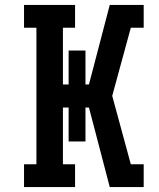

<svg xmlns="http://www.w3.org/2000/svg" viewBox="-20 -755 640 775"><path d="M77 0V-92H127V-643H77V-735H283V-643H234V-414H257V-551H325V-414H339L423 -735H560V-643H508L433 -368L508 -92H560V0H423L360 -241L339 -321H325V-184H257V-321H234V-92H283V0Z"/></svg>

Font: Iosevka Curly Slab SmBdEx
Style: Regular
Weight: 600
Width: 7
Monospace: yes
Designer: Belleve Invis
Foundry: Belleve Invis
Version: Version 11.1.0; ttfautohint (v1.8.3)